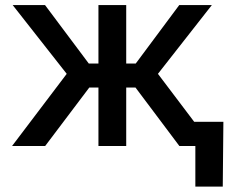

<svg xmlns="http://www.w3.org/2000/svg" viewBox="-20 -562 888 739"><path d="M26.4 0 236.8 -277.8 28.8 -542.5H153.3L321.8 -317.4H358.9V-542.5H465.8V-317.4H502.4L669.9 -542.5H795.4L587.9 -277.8L797.9 0H670.4L501.5 -225.1H465.8V0H358.9V-225.1H323.7L153.8 0ZM731.9 156.2V0H693.4V-93.3H839.8L837.4 156.2Z"/></svg>

Font: Inter 16pt Medium
Style: Regular
Weight: 500
Version: Version 4.001;git-66647c0bb